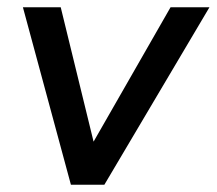

<svg xmlns="http://www.w3.org/2000/svg" viewBox="-20 -508 596 528"><path d="M175 0 43 -488H147L246 -83H217L449 -488H556L267 0Z"/></svg>

Font: Nunito Sans 12pt ExtraLight 12pt SemiBold
Style: Italic
Weight: 600
Italic angle: -9°
Version: Version 3.101;gftools[0.9.27]